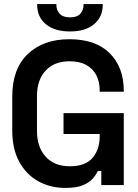

<svg xmlns="http://www.w3.org/2000/svg" viewBox="-20 -906 677 940"><path d="M40 -267V-433Q40 -569 116 -641.5Q192 -714 320 -714Q448 -714 517 -645.5Q586 -577 586 -461V-457H468V-465Q468 -505 452 -537Q436 -569 403 -587.5Q370 -606 320 -606Q246 -606 203.5 -560.5Q161 -515 161 -435V-265Q161 -186 203.5 -139Q246 -92 322 -92Q398 -92 433 -133Q468 -174 468 -238V-250H291V-352H586V0H476V-69H459Q451 -51 434 -31.5Q417 -12 385.5 1Q354 14 300 14Q226 14 167.5 -18.5Q109 -51 74.5 -113.5Q40 -176 40 -267ZM162 -882V-886H256V-882Q256 -857 272 -839Q288 -821 323 -821Q358 -821 373.5 -839Q389 -857 389 -882V-886H483V-882Q483 -823 440.5 -787.5Q398 -752 323 -752Q247 -752 204.5 -787.5Q162 -823 162 -882Z"/></svg>

Font: Space Grotesk Frontify SemiBold
Style: Regular
Weight: 600
Designer: Florian Karsten
Version: Version 2.000